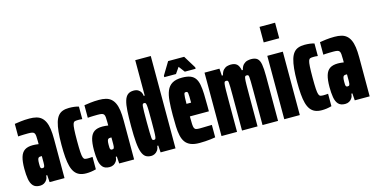

<svg xmlns="http://www.w3.org/2000/svg" viewBox="-74 -1114 2923 1492"><g transform="rotate(-15 1387.0 -367.5)"><path d="M97 8Q60 8 42 -12Q24 -32 18 -67.5Q12 -103 12 -150Q12 -208 22.5 -243.5Q33 -279 57 -295Q81 -311 122 -311Q129 -311 136 -310.5Q143 -310 149.5 -309.5Q156 -309 161 -308Q166 -307 169 -307V-332Q169 -358 167.5 -373.5Q166 -389 160.5 -396.5Q155 -404 143.5 -406.5Q132 -409 111 -409Q94 -409 78.5 -408.5Q63 -408 51 -407.5Q39 -407 31 -406V-507Q49 -510 81 -514Q113 -518 150 -518Q181 -518 205 -512Q229 -506 246 -491.5Q263 -477 274 -453.5Q285 -430 290 -395.5Q295 -361 295 -314V0H175L171 -57H163Q162 -37 153 -22.5Q144 -8 129.5 0Q115 8 97 8ZM149 -119Q155 -119 159 -120.5Q163 -122 165 -126.5Q167 -131 168 -138Q169 -146 169 -157Q169 -168 169 -184V-211H159Q149 -211 143.5 -207Q138 -203 135.5 -192Q133 -181 133 -160Q133 -148 133.5 -138.5Q134 -129 137.5 -124Q141 -119 149 -119Z M469 8Q438 8 415.5 -1.5Q393 -11 378 -31Q363 -51 354.5 -82Q346 -113 342.5 -156Q339 -199 339 -255Q339 -316 343.5 -360Q348 -404 357 -434.5Q366 -465 381 -483.5Q396 -502 418 -510Q440 -518 469 -518Q492 -518 511.5 -515.5Q531 -513 547 -508V-407Q536 -409 526 -409Q516 -409 510 -409Q495 -409 486 -406Q477 -403 472.5 -389.5Q468 -376 466 -344.5Q464 -313 464 -255Q464 -197 466 -165Q468 -133 473 -119.5Q478 -106 487 -103.5Q496 -101 510 -101Q519 -101 528.5 -101.5Q538 -102 548 -103V-3Q525 3 506.5 5.5Q488 8 469 8Z M657 8Q620 8 602 -12Q584 -32 578 -67.5Q572 -103 572 -150Q572 -208 582.5 -243.5Q593 -279 617 -295Q641 -311 682 -311Q689 -311 696 -310.5Q703 -310 709.5 -309.5Q716 -309 721 -308Q726 -307 729 -307V-332Q729 -358 727.5 -373.5Q726 -389 720.5 -396.5Q715 -404 703.5 -406.5Q692 -409 671 -409Q654 -409 638.5 -408.5Q623 -408 611 -407.5Q599 -407 591 -406V-507Q609 -510 641 -514Q673 -518 710 -518Q741 -518 765 -512Q789 -506 806 -491.5Q823 -477 834 -453.5Q845 -430 850 -395.5Q855 -361 855 -314V0H735L731 -57H723Q722 -37 713 -22.5Q704 -8 689.5 0Q675 8 657 8ZM709 -119Q715 -119 719 -120.5Q723 -122 725 -126.5Q727 -131 728 -138Q729 -146 729 -157Q729 -168 729 -184V-211H719Q709 -211 703.5 -207Q698 -203 695.5 -192Q693 -181 693 -160Q693 -148 693.5 -138.5Q694 -129 697.5 -124Q701 -119 709 -119Z M992 8Q965 8 947.5 -3.5Q930 -15 919 -44.5Q908 -74 903.5 -125.5Q899 -177 899 -256Q899 -328 902 -378Q905 -428 914.5 -459Q924 -490 942 -504Q960 -518 989 -518Q1011 -518 1025 -509.5Q1039 -501 1046.5 -487.5Q1054 -474 1055 -458H1063V-743H1188V0H1068L1064 -56H1056Q1054 -34 1043.5 -19.5Q1033 -5 1019 1.5Q1005 8 992 8ZM1043 -107Q1050 -107 1054 -110Q1058 -113 1060 -128Q1062 -142 1062.5 -172.5Q1063 -203 1063 -255Q1063 -307 1062.5 -336.5Q1062 -366 1060 -381Q1058 -396 1054 -399.5Q1050 -403 1043 -403Q1037 -403 1033 -399.5Q1029 -396 1027.5 -382Q1026 -368 1025.5 -338Q1025 -308 1025 -255Q1025 -202 1026 -172Q1027 -142 1028 -128Q1029 -114 1033 -110.5Q1037 -107 1043 -107Z M1380 8Q1337 8 1309.5 -3.5Q1282 -15 1266.5 -36.5Q1251 -58 1244 -90Q1237 -122 1235.5 -163Q1234 -204 1234 -254Q1234 -318 1238 -367Q1242 -416 1256 -449.5Q1270 -483 1299 -500.5Q1328 -518 1378 -518Q1419 -518 1444.5 -508Q1470 -498 1484 -477.5Q1498 -457 1504 -425.5Q1510 -394 1511.5 -351.5Q1513 -309 1513 -254V-211H1360Q1360 -172 1361 -150Q1362 -128 1366.5 -117.5Q1371 -107 1381.5 -104Q1392 -101 1411 -101Q1419 -101 1437 -101.5Q1455 -102 1475 -102.5Q1495 -103 1508 -103V-3Q1493 0 1471.5 2.5Q1450 5 1426.5 6.5Q1403 8 1380 8ZM1397 -292V-312Q1397 -343 1396.5 -361Q1396 -379 1394.5 -388Q1393 -397 1389 -399.5Q1385 -402 1378 -402Q1373 -402 1369.5 -400Q1366 -398 1364 -389.5Q1362 -381 1361 -362.5Q1360 -344 1360 -312H1417ZM1247 -557V-569L1308 -670H1437L1499 -569V-557H1412L1375 -606L1341 -557Z M1558 0V-510H1678L1682 -453H1691Q1698 -482 1712 -496Q1726 -510 1742 -514Q1758 -518 1771 -518Q1803 -518 1819.5 -503Q1836 -488 1843 -453H1851Q1858 -482 1872.5 -496Q1887 -510 1903.5 -514Q1920 -518 1934 -518Q1967 -518 1984 -503.5Q2001 -489 2007 -454.5Q2013 -420 2013 -360V0H1888V-277Q1888 -324 1887.5 -350.5Q1887 -377 1885.5 -388.5Q1884 -400 1880 -402.5Q1876 -405 1868 -405Q1861 -405 1857 -401.5Q1853 -398 1851 -383Q1849 -368 1848.5 -335Q1848 -302 1848 -244V0H1723V-277Q1723 -324 1722.5 -350.5Q1722 -377 1720.5 -388.5Q1719 -400 1715 -402.5Q1711 -405 1703 -405Q1696 -405 1692 -401.5Q1688 -398 1686 -383Q1684 -368 1683.5 -335Q1683 -302 1683 -244V0Z M2063 -618V-743H2188V-618ZM2063 0V-510H2188V0Z M2364 8Q2333 8 2310.5 -1.5Q2288 -11 2273 -31Q2258 -51 2249.5 -82Q2241 -113 2237.5 -156Q2234 -199 2234 -255Q2234 -316 2238.5 -360Q2243 -404 2252 -434.5Q2261 -465 2276 -483.5Q2291 -502 2313 -510Q2335 -518 2364 -518Q2387 -518 2406.5 -515.5Q2426 -513 2442 -508V-407Q2431 -409 2421 -409Q2411 -409 2405 -409Q2390 -409 2381 -406Q2372 -403 2367.5 -389.5Q2363 -376 2361 -344.5Q2359 -313 2359 -255Q2359 -197 2361 -165Q2363 -133 2368 -119.5Q2373 -106 2382 -103.5Q2391 -101 2405 -101Q2414 -101 2423.5 -101.5Q2433 -102 2443 -103V-3Q2420 3 2401.5 5.5Q2383 8 2364 8Z M2552 8Q2515 8 2497 -12Q2479 -32 2473 -67.5Q2467 -103 2467 -150Q2467 -208 2477.5 -243.5Q2488 -279 2512 -295Q2536 -311 2577 -311Q2584 -311 2591 -310.5Q2598 -310 2604.5 -309.5Q2611 -309 2616 -308Q2621 -307 2624 -307V-332Q2624 -358 2622.5 -373.5Q2621 -389 2615.5 -396.5Q2610 -404 2598.5 -406.5Q2587 -409 2566 -409Q2549 -409 2533.5 -408.5Q2518 -408 2506 -407.5Q2494 -407 2486 -406V-507Q2504 -510 2536 -514Q2568 -518 2605 -518Q2636 -518 2660 -512Q2684 -506 2701 -491.5Q2718 -477 2729 -453.5Q2740 -430 2745 -395.5Q2750 -361 2750 -314V0H2630L2626 -57H2618Q2617 -37 2608 -22.5Q2599 -8 2584.5 0Q2570 8 2552 8ZM2604 -119Q2610 -119 2614 -120.5Q2618 -122 2620 -126.5Q2622 -131 2623 -138Q2624 -146 2624 -157Q2624 -168 2624 -184V-211H2614Q2604 -211 2598.5 -207Q2593 -203 2590.5 -192Q2588 -181 2588 -160Q2588 -148 2588.5 -138.5Q2589 -129 2592.5 -124Q2596 -119 2604 -119Z"/></g></svg>

Font: Saira UltraCondensed Black
Style: Regular
Weight: 900
Width: 1
Designer: Hector Gatti with collaboration of the Omnibus-Type team
Foundry: Omnibus-Type
Version: Version 1.101